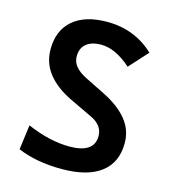

<svg xmlns="http://www.w3.org/2000/svg" viewBox="-107 -791 800 889"><g transform="rotate(15 293.0 -346.5)"><path d="M269 9.8Q147.9 9.8 58.1 -28.3L73.7 -147Q182.1 -100.1 276.9 -100.1Q395.5 -100.1 395.5 -181.6Q395.5 -233.9 335.9 -261.2L228 -312.5Q155.8 -347.2 116.2 -397.2Q76.7 -447.3 76.7 -512.7Q76.7 -603.5 134.5 -653.3Q192.4 -703.1 298.3 -703.1Q430.7 -703.1 522.9 -615.7L442.4 -526.9Q367.2 -593.8 298.8 -593.8Q252.9 -593.8 227.5 -573Q202.1 -552.2 202.1 -512.7Q202.1 -485.4 219.5 -464.6Q236.8 -443.8 269.5 -427.2L366.7 -378.9Q441.4 -341.8 481.2 -293.2Q521 -244.6 521 -181.2Q521 -88.4 456.8 -39.3Q392.6 9.8 269 9.8Z"/></g></svg>

Font: CaskaydiaCove NFP SemiBold
Style: Regular
Weight: 600
Designer: Aaron Bell
Foundry: Saja Typeworks
Version: Version 2111.001; VTT 6.35;Nerd Fonts 3.1.1